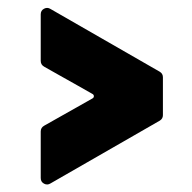

<svg xmlns="http://www.w3.org/2000/svg" viewBox="-20 -636 496 495"><path d="M400 -437V-339Q400 -330 392 -325Q175 -200 110 -163Q102 -158 93.5 -162.5Q85 -167 85 -177V-297Q85 -307 94 -312Q112 -322 218 -382Q222 -384 222 -388Q222 -392 218 -394Q206 -401 181 -415Q156 -429 128.5 -444.5Q101 -460 94 -464Q85 -469 85 -479V-599Q85 -609 93.5 -613.5Q102 -618 110 -613Q152 -589 392 -451Q400 -446 400 -437Z"/></svg>

Font: Grith.
Style: Regular
Weight: 400
Designer: Yosi Nasution
Version: Version 1.000;hotconv 1.0.109;makeotfexe 2.5.65596